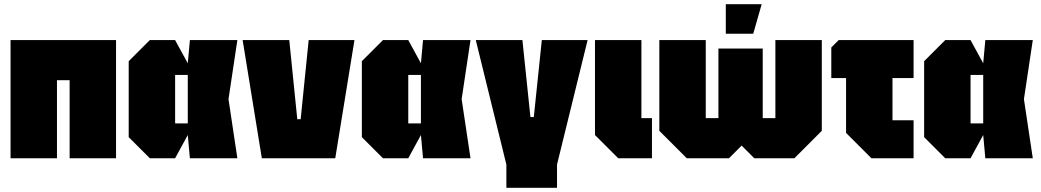

<svg xmlns="http://www.w3.org/2000/svg" viewBox="-20 -750 4935 910"><path d="M30 0V-560H530V0H310V-370H250V0Z M690 0 590 -100V-460L690 -560H810L870 -450L880 -560H1105L1063 -280L1105 0H880L870 -110L810 0ZM810 -165H870V-395H810Z M1221 0 1130 -560H1351L1389 -185H1405L1443 -560H1660L1569 0Z M1795 0 1695 -100V-460L1795 -560H1915L1975 -450L1985 -560H2210L2168 -280L2210 0H1985L1975 -110L1915 0ZM1915 -165H1975V-395H1915Z M2380 30 2235 -560H2456L2494 -195H2510L2548 -560H2765L2620 30V140H2380Z M2800 -560H3020V-190H3070V0H2910L2800 -110Z M3595 -520V-190H3655V-560H3875V-130L3745 0H3555L3495 -60L3435 0H3235L3105 -130V-560H3325V-190H3385V-520ZM3420 -590V-730H3590L3550 -590Z M3990 -120V-380H3920V-525L3955 -560H4310V-380H4210V-180H4310V0H4110Z M4460 0 4360 -100V-460L4460 -560H4580L4640 -450L4650 -560H4875L4833 -280L4875 0H4650L4640 -110L4580 0ZM4580 -165H4640V-395H4580Z"/></svg>

Font: Tektur Condensed Black
Style: Regular
Weight: 900
Width: 3
Designer: Adam Jagosz
Foundry: Adam Jagosz
Version: Version 1.005;gftools[0.9.30]